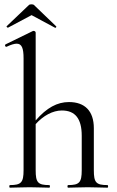

<svg xmlns="http://www.w3.org/2000/svg" viewBox="-20 -868 539 888"><path d="M26 0C50 0 82 -2 117 -2C152 -2 184 0 208 0C212 0 212 -12 208 -12C155 -12 145 -24 145 -81V-294C180 -333 224 -357 266 -357C328 -357 358 -319 358 -240V-81C358 -24 347 -12 295 -12C291 -12 291 0 295 0C319 0 351 -2 386 -2C421 -2 453 0 477 0C481 0 481 -12 477 -12C424 -12 414 -24 414 -81V-275C414 -355 372 -396 299 -396C245 -396 196 -370 145 -311V-717C145 -721 141 -725 136 -725H133L6 -663C0 -660 5 -649 11 -652C30 -661 46 -666 57 -666C81 -666 89 -645 89 -598V-81C89 -24 78 -12 26 -12C22 -12 22 0 26 0ZM114 -845 11 -747C8 -745 15 -739 17 -740L126 -798L234 -740C238 -737 243 -745 239 -747L137 -845C133 -849 118 -849 114 -845Z"/></svg>

Font: Cormorant Garamond
Style: Regular
Weight: 400
Designer: Christian Thalmann (Catharsis Fonts)
Foundry: Catharsis Fonts
Version: Version 4.002;Glyphs 3.4 (3410)